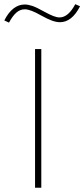

<svg xmlns="http://www.w3.org/2000/svg" viewBox="-30 -880 395 900"><path d="M-9.8 -784.2 12.2 -773.9Q28.8 -805.2 46.6 -820.8Q64.5 -836.4 86.4 -836.4Q112.3 -836.4 162.6 -807.6Q192.4 -791 213.4 -783.4Q234.4 -775.9 251 -775.9Q307.1 -775.9 345.2 -850.6L322.8 -860.4Q290 -798.3 249 -798.3Q236.8 -798.3 220.2 -804.7Q203.6 -811 174.8 -826.7Q142.1 -845.2 122.1 -852.1Q102.1 -858.9 85.9 -858.9Q57.6 -858.9 33.4 -840.3Q9.3 -821.8 -9.8 -784.2ZM163.6 0V-649.9H134.3V0Z"/></svg>

Font: Estedad-FD VF
Style: Regular
Weight: 100
Designer: Amin Abedi
Version: Version 7.3